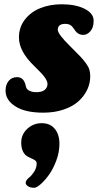

<svg xmlns="http://www.w3.org/2000/svg" viewBox="-20 -514 470 910"><path d="M101.1 -110.8Q102.5 -103 105 -97.7Q108.9 -88.4 121.6 -82.8Q134.3 -77.1 152.8 -77.1Q178.7 -77.1 191.9 -88.1Q205.1 -99.1 205.1 -115.7Q205.1 -119.6 204.1 -124Q203.1 -128.4 200.4 -133.3Q197.8 -138.2 195.6 -142.1Q193.4 -146 188.7 -151.9Q184.1 -157.7 181.2 -161.1Q178.2 -164.6 171.6 -171.4Q165 -178.2 162.1 -181.2Q159.2 -184.1 151.6 -191.7Q144 -199.2 141.1 -202.1Q69.8 -271 69.8 -336.4Q69.8 -384.8 97.9 -421.1Q126 -457.5 171.4 -475.6Q216.8 -493.7 272 -493.7Q338.9 -493.7 381.3 -472.2Q423.8 -450.7 423.8 -415.5Q423.8 -382.8 408.2 -365.7Q392.6 -348.6 375 -348.6Q348.6 -348.6 333.5 -373Q323.2 -389.2 313.7 -395Q304.2 -400.9 289.1 -400.9Q253.9 -400.9 253.9 -372.6Q253.9 -352.5 313.5 -293.9Q322.3 -285.2 327.1 -280.3Q352.1 -255.4 363.5 -243.2Q375 -231 387.2 -214.4Q399.4 -197.8 403.6 -183.6Q407.7 -169.4 407.7 -151.9Q407.7 -119.6 393.6 -89.4Q379.4 -59.1 352.5 -34.4Q325.7 -9.8 282.2 5.1Q238.8 20 185.1 20Q97.7 20 51.8 -10.7Q6.3 -40 6.3 -84.5Q6.3 -112.3 21 -130.4Q35.6 -148.4 61 -148.4Q92.3 -148.4 101.1 -110.8ZM101.6 352.5Q101.6 340.3 120.6 325.2Q131.3 316.4 142.6 298.6Q153.8 280.8 153.8 260.7Q153.8 251.5 146.2 246.1Q138.7 240.7 127.9 236.3Q117.2 231.9 106.4 225.1Q95.7 218.3 88.1 202.1Q80.6 186 80.6 161.6Q80.6 123 109.4 96.4Q138.2 69.8 177.7 69.8Q217.8 69.8 239.7 96.7Q261.7 123.5 261.7 167.5Q261.7 206.5 247.1 246.3Q232.4 286.1 212.6 313.7Q192.9 341.3 173.1 358.6Q153.3 376 142.1 376Q122.6 376 112.1 368.4Q101.6 360.8 101.6 352.5Z"/></svg>

Font: Cooper* ExtraBold
Style: Italic
Weight: 800
Italic angle: -7°
Designer: Owen Earl
Foundry: indestructible type*
Version: Version 0.001